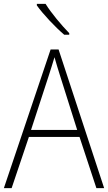

<svg xmlns="http://www.w3.org/2000/svg" viewBox="-20 -970 557 990"><path d="M215 -950H170V-942C202 -897 264 -831 311 -791H337V-799C297 -840 244 -903 215 -950ZM477 0H517L282 -715H241L0 0H40L129 -264H390ZM288 -585 378 -300H140L233 -585C242 -614 252 -644 261 -675C270 -642 280 -611 288 -585Z"/></svg>

Font: Noto Sans Gurmukhi UI SemiCondensed ExtraLight
Style: Regular
Weight: 200
Width: 4
Designer: Jelle Bosma - Monotype Design Team
Foundry: Monotype Imaging Inc.
Version: Version 2.004